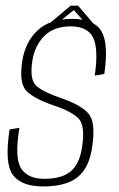

<svg xmlns="http://www.w3.org/2000/svg" viewBox="-20 -668 428 692"><path d="M135.5 4Q58 4 26.8 -37Q-4.5 -78 14.5 -201.5L50 -207.5Q32 -98 56.2 -60.8Q80.5 -23.5 139 -23.5Q204 -23.5 235.5 -51Q267 -78.5 275.5 -136.5Q288 -215.5 263 -241Q238 -266.5 175 -287.5Q105.5 -311 76.5 -339Q47.5 -367 60.5 -449Q71 -516.5 115.2 -558.2Q159.5 -600 239 -600Q319 -600 345.5 -555.5Q372 -511 356 -401.5L321.5 -395.5Q335.5 -491 315.8 -532Q296 -573 235 -573Q174 -573 139.2 -537.8Q104.5 -502.5 96.5 -448Q86 -379.5 112 -357.5Q138 -335.5 198.5 -315Q272 -290 299 -258.5Q326 -227 312 -137.5Q301.5 -63.5 260 -29.8Q218.5 4 135.5 4ZM152.5 -578.5 234.5 -647.5H261.5L320.5 -578.5H294L246 -631.5L179.5 -578.5Z"/></svg>

Font: Anybody ExtraLight
Style: Italic
Weight: 200
Italic angle: -10°
Designer: Tyler Finck
Foundry: Etcetera Type Company
Version: Version 1.010; ttfautohint (v1.8.3) -l 8 -r 50 -G 200 -x 14 